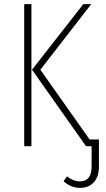

<svg xmlns="http://www.w3.org/2000/svg" viewBox="-20 -702 507 922"><path d="M96.2 0V-682.1H130.9V0ZM410.2 -32.2H455.1V97.2Q455.1 147 430.2 173.6Q405.3 200.2 365.2 200.2Q319.3 200.2 285.2 168L301.8 145Q332 168.9 363.8 168.9Q419.9 168.9 419.9 97.2V0H393.1L133.8 -367.2L379.9 -682.1H418L173.8 -367.2Z"/></svg>

Font: Fira Sans Compressed UltraLight
Style: Regular
Weight: 200
Width: 1
Designer: Carrois Corporate & Edenspiekermann AG
Foundry: Carrois Corporate GbR & Edenspiekermann AG
Version: Version 4.203;PS 004.203;hotconv 1.0.88;makeotf.lib2.5.64775